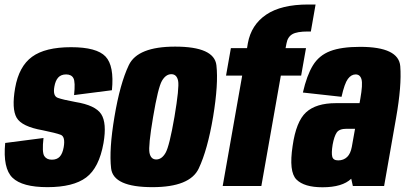

<svg xmlns="http://www.w3.org/2000/svg" viewBox="-24 -806 1759 832"><path d="M181.5 5Q72.5 5 30.2 -35.8Q-12 -76.5 -1.5 -186.5L164.5 -208Q157.5 -146 167.8 -130Q178 -114 200.5 -114Q222.5 -114 234.8 -127Q247 -140 252 -168Q260 -214 238.8 -222Q217.5 -230 161 -241.5Q70 -257.5 48 -296Q26 -334.5 41.5 -424.5Q58 -518.5 115 -560Q172 -601.5 284 -601.5Q395 -601.5 433.2 -561.2Q471.5 -521 461 -415L297 -394Q303 -451 294.2 -467.2Q285.5 -483.5 262.5 -483.5Q240.5 -483.5 228.2 -470Q216 -456.5 211.5 -430Q204.5 -390 226.5 -382Q248.5 -374 303 -364Q389.5 -350 414.5 -311.5Q439.5 -273 424.5 -186Q405.5 -79 349.5 -37Q293.5 5 181.5 5Z M636.5 5Q467 5 457.5 -76.2Q448 -157.5 472 -300Q496 -443.5 534.2 -523.8Q572.5 -604 735 -604Q904.5 -604 913.8 -523.2Q923 -442.5 899.5 -300Q875.5 -157 837.2 -76Q799 5 636.5 5ZM653 -115Q677 -115 693.5 -143.8Q710 -172.5 732 -299.5Q753.5 -427 747.8 -455.8Q742 -484.5 718.5 -484.5Q694.5 -484.5 677.8 -455.8Q661 -427 639.5 -299.5Q618 -172.5 623.8 -143.8Q629.5 -115 653 -115Z M941 0 1025.5 -478.5H955.5L976.5 -597.5H1046.5L1050 -618.5Q1064.5 -698.5 1129.5 -742.5Q1194.5 -786.5 1311.5 -786.5H1343.5L1323 -669.5H1310Q1263 -669.5 1242.8 -657.8Q1222.5 -646 1217.5 -618L1213.5 -597.5H1302L1281 -478.5H1193L1108.5 0Z M1505 0 1498 -31.5Q1459.5 5.5 1373.5 5.5Q1294 5.5 1260.5 -28.2Q1227 -62 1244 -173.5Q1259 -279.5 1302.2 -319.2Q1345.5 -359 1431.5 -359H1534L1537.5 -378.5Q1548.5 -441 1542.5 -462.2Q1536.5 -483.5 1517 -483.5Q1498 -483.5 1483.5 -464Q1469 -444.5 1456 -386.5L1288.5 -405Q1305.5 -479.5 1332 -522.8Q1358.5 -566 1406.8 -584.5Q1455 -603 1536.5 -603Q1704 -603 1710.5 -518.8Q1717 -434.5 1692.5 -296L1640.5 0ZM1500.5 -169.5 1514.5 -248H1478Q1446 -248 1435 -231.5Q1424 -215 1417.5 -179.5Q1411.5 -143 1415.8 -127Q1420 -111 1441.5 -111Q1465 -111 1480.5 -126Q1495 -140 1500.5 -169.5Z"/></svg>

Font: Anybody Condensed ExtraBold
Style: Italic
Weight: 800
Width: 3
Italic angle: -10°
Designer: Tyler Finck
Foundry: Etcetera Type Company
Version: Version 1.010; ttfautohint (v1.8.3) -l 8 -r 50 -G 200 -x 14 